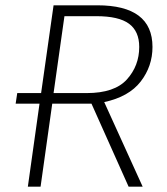

<svg xmlns="http://www.w3.org/2000/svg" viewBox="-20 -704 631 724"><path d="M373 -319 518 0H465L325 -313H177L133 0H85L129 -313H39L45 -353H135L182 -684H347Q555 -684 555 -527Q555 -454 510.5 -396.5Q466 -339 373 -319ZM505 -527Q505 -586 466.5 -614.5Q428 -643 343 -643H223L182 -353H307Q412 -353 458.5 -404.5Q505 -456 505 -527Z"/></svg>

Font: Fira Sans ExtraLight
Style: Italic
Weight: 275
Italic angle: -8°
Designer: Carrois Corporate & Edenspiekermann AG
Foundry: Carrois Corporate GbR & Edenspiekermann AG
Version: Version 4.203